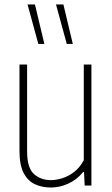

<svg xmlns="http://www.w3.org/2000/svg" viewBox="-20 -828 500 857"><path d="M207 9Q167.5 9 135.8 -5.8Q104 -20.5 85.5 -56Q67 -91.5 67 -154V-540H101V-152Q101 -79.5 131 -51.8Q161 -24 208 -24Q230 -24 257.2 -32.2Q284.5 -40.5 310.2 -60Q336 -79.5 354 -113V-540H388V0H358L355 -60H351Q322 -25 284 -8Q246 9 207 9ZM278 -632 230 -808H263L305 -632ZM151 -632 103 -808H136L178 -632Z"/></svg>

Font: Encode Sans Condensed Condensed Thin
Style: Regular
Weight: 100
Width: 3
Designer: Multiple Designers
Foundry: Impallari Type
Version: Version 3.000; ttfautohint (v1.8.3) -l 8 -r 50 -G 200 -x 14 